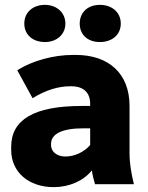

<svg xmlns="http://www.w3.org/2000/svg" viewBox="-20 -758 607 790"><path d="M391 -585C441 -585 477 -615 477 -661C477 -707 441 -738 391 -738C341 -738 308 -707 308 -661C308 -615 341 -585 391 -585ZM165 -585C212 -585 249 -615 249 -661C249 -707 212 -738 165 -738C115 -738 80 -707 80 -661C80 -615 115 -585 165 -585ZM201 12C265 12 324 -14 358 -57C361 -36 366 -16 371 0H531C520 -45 513 -84 513 -130V-322C513 -455 428 -532 292 -532H281C199 -532 113 -508 51 -469L114 -354C171 -389 222 -403 269 -403H273C326 -403 351 -375 351 -331V-322H316C119 -322 26 -265 26 -154V-141C26 -49 99 12 201 12ZM249 -114C214 -114 190 -134 190 -161V-166C190 -207 235 -230 323 -230H351V-161C323 -130 285 -114 249 -114Z"/></svg>

Font: Fixel Text ExtraBold
Style: Regular
Weight: 800
Width: 4
Designer: AlfaBravo + MacPaw
Foundry: Kyrylo Tkachov, Marchela Mozhyna, Serhii Makarenko, Maria Weinstein, Zakhar Kryvoshyya
Version: Version 1.211